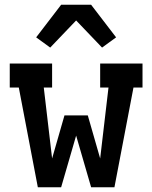

<svg xmlns="http://www.w3.org/2000/svg" viewBox="-20 -787 640 807"><path d="M139 0 59 -419H21V-520H199V-419H164L199 -121L251 -302H349L401 -121L436 -419H401V-520H579V-419H541L461 0H363L300 -217L237 0ZM191 -587 132 -630 237 -767H363L468 -630L409 -587L300 -701Z"/></svg>

Font: Iosevka HT Extended
Style: Bold
Weight: 700
Width: 7
Monospace: yes
Designer: Belleve Invis
Foundry: Belleve Invis
Version: Version 32.3.0; ttfautohint (v1.8.4)